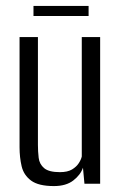

<svg xmlns="http://www.w3.org/2000/svg" viewBox="-20 -620 411 648"><path d="M162 8Q110 8 85 -10.5Q60 -29 53 -59Q46 -89 46 -123V-495H108V-131Q108 -109 110.5 -87.5Q113 -66 129 -52.5Q145 -39 182 -39Q208 -39 223 -48Q238 -57 246 -69.5Q254 -82 256 -92V-495H318V0H265L260 -54Q252 -30 227.5 -11Q203 8 162 8ZM93 -566V-600H279V-566Z"/></svg>

Font: Alumni Sans
Style: Regular
Weight: 400
Designer: Robert E. Leuschke
Foundry: Robert E. Leuschke
Version: Version 1.018